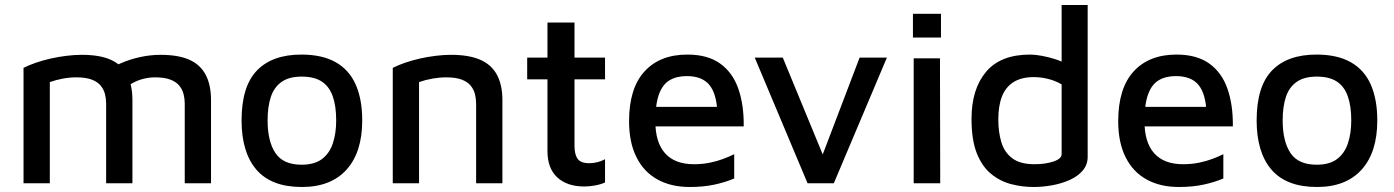

<svg xmlns="http://www.w3.org/2000/svg" viewBox="-20 -732 5570 767"><path d="M509 -332V0H404V-318Q404 -337 399.5 -355.5Q395 -374 382.5 -389.5Q370 -405 346.5 -414Q323 -423 285 -423Q258 -423 231 -418Q204 -413 179 -404V0H74V-461Q96 -472 123.5 -481.5Q151 -491 182 -498Q213 -505 245 -509Q277 -513 307 -513Q378 -513 422 -493.5Q466 -474 487.5 -433.5Q509 -393 509 -332ZM389 -435Q421 -461 459.5 -478Q498 -495 539.5 -504Q581 -513 621 -513Q692 -513 736 -493.5Q780 -474 801.5 -433.5Q823 -393 823 -332V0H718V-318Q718 -337 713.5 -355.5Q709 -374 696.5 -389.5Q684 -405 660.5 -414Q637 -423 599 -423Q572 -423 545 -415Q518 -407 493 -390Z M1186 15Q1064 15 1004.5 -54Q945 -123 945 -251Q945 -387 1006.5 -450.5Q1068 -514 1184 -514Q1267 -514 1321 -483.5Q1375 -453 1401 -394Q1427 -335 1427 -251Q1427 -124 1364.5 -54.5Q1302 15 1186 15ZM1185 -74Q1236 -74 1266 -96.5Q1296 -119 1309.5 -159Q1323 -199 1323 -251Q1323 -309 1309 -348Q1295 -387 1265 -406.5Q1235 -426 1185 -426Q1135 -426 1105 -405Q1075 -384 1062 -345Q1049 -306 1049 -251Q1049 -168 1080 -121Q1111 -74 1185 -74Z M1549 -461Q1571 -472 1598.5 -481.5Q1626 -491 1657 -498Q1688 -505 1720 -509Q1752 -513 1782 -513Q1853 -513 1898 -493.5Q1943 -474 1965 -433.5Q1987 -393 1987 -332V0H1882V-318Q1882 -337 1877.5 -355.5Q1873 -374 1860.5 -389.5Q1848 -405 1824.5 -414Q1801 -423 1763 -423Q1736 -423 1707.5 -418Q1679 -413 1654 -404V0H1549Z M2314 13Q2246 13 2206.5 -23Q2167 -59 2167 -129V-415H2086V-502H2167V-642H2275V-502H2397V-415H2275V-150Q2275 -115 2287.5 -97.5Q2300 -80 2334 -80Q2351 -80 2368 -84.5Q2385 -89 2397 -96V-3Q2379 5 2356.5 9Q2334 13 2314 13Z M2735 15Q2661 15 2606.5 -15Q2552 -45 2522.5 -104Q2493 -163 2493 -248Q2493 -379 2554.5 -446.5Q2616 -514 2726 -514Q2807 -514 2857 -478Q2907 -442 2929.5 -377.5Q2952 -313 2951 -227H2556L2553 -305H2871L2846 -280Q2843 -357 2814 -392.5Q2785 -428 2723 -428Q2683 -428 2655 -411.5Q2627 -395 2612.5 -355.5Q2598 -316 2598 -247Q2598 -163 2637 -119.5Q2676 -76 2752 -76Q2786 -76 2815.5 -82Q2845 -88 2870 -97.5Q2895 -107 2913 -116V-19Q2878 -4 2834 5.5Q2790 15 2735 15Z M3206 0 2995 -502H3107L3279 -85L3254 -82L3414 -502H3523L3311 0Z M3630 0V-499H3735L3736 0ZM3627 -582V-677H3739V-582Z M4109 15Q4063 15 4019 3.5Q3975 -8 3939 -37.5Q3903 -67 3882 -120Q3861 -173 3861 -257Q3861 -376 3919 -445Q3977 -514 4095 -514Q4114 -514 4142 -509Q4170 -504 4199 -494.5Q4228 -485 4248 -470L4221 -435V-712H4325V-105Q4325 -74 4305.5 -51Q4286 -28 4254 -13.5Q4222 1 4184 8Q4146 15 4109 15ZM4112 -76Q4157 -76 4189 -87Q4221 -98 4221 -116V-395Q4195 -410 4166 -417Q4137 -424 4110 -424Q4061 -424 4029.5 -404.5Q3998 -385 3983 -347.5Q3968 -310 3968 -255Q3968 -205 3980 -164.5Q3992 -124 4023.5 -100Q4055 -76 4112 -76Z M4689 15Q4615 15 4560.5 -15Q4506 -45 4476.5 -104Q4447 -163 4447 -248Q4447 -379 4508.5 -446.5Q4570 -514 4680 -514Q4761 -514 4811 -478Q4861 -442 4883.5 -377.5Q4906 -313 4905 -227H4510L4507 -305H4825L4800 -280Q4797 -357 4768 -392.5Q4739 -428 4677 -428Q4637 -428 4609 -411.5Q4581 -395 4566.5 -355.5Q4552 -316 4552 -247Q4552 -163 4591 -119.5Q4630 -76 4706 -76Q4740 -76 4769.5 -82Q4799 -88 4824 -97.5Q4849 -107 4867 -116V-19Q4832 -4 4788 5.5Q4744 15 4689 15Z M5241 15Q5119 15 5059.5 -54Q5000 -123 5000 -251Q5000 -387 5061.5 -450.5Q5123 -514 5239 -514Q5322 -514 5376 -483.5Q5430 -453 5456 -394Q5482 -335 5482 -251Q5482 -124 5419.5 -54.5Q5357 15 5241 15ZM5240 -74Q5291 -74 5321 -96.5Q5351 -119 5364.5 -159Q5378 -199 5378 -251Q5378 -309 5364 -348Q5350 -387 5320 -406.5Q5290 -426 5240 -426Q5190 -426 5160 -405Q5130 -384 5117 -345Q5104 -306 5104 -251Q5104 -168 5135 -121Q5166 -74 5240 -74Z"/></svg>

Font: Maven Pro Medium
Style: Regular
Weight: 500
Designer: Joe Prince
Foundry: Joe Prince
Version: Version 2.103